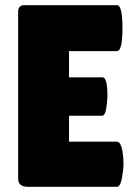

<svg xmlns="http://www.w3.org/2000/svg" viewBox="-20 -720 533 740"><path d="M375 -422Q394 -422 394 -352Q394 -331 389.5 -302.5Q385 -274 373 -274H246V-174H430Q447 -174 453 -130Q456 -111 456 -89.5Q456 -68 450 -34Q444 0 430 0H88Q50 0 50 -31V-674Q50 -700 73 -700H431Q452 -700 452 -611.5Q452 -523 431 -523H246V-422Z"/></svg>

Font: Lilita One
Style: Regular
Weight: 400
Designer: Juan Montoreano
Foundry: Juan Montoreano
Version: Version 1.002